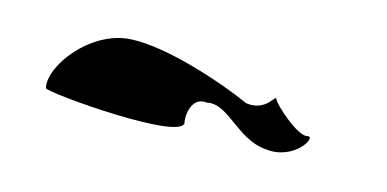

<svg xmlns="http://www.w3.org/2000/svg" viewBox="-32 -574 728 361"><g transform="rotate(15 332.0 -393.5)"><path d="M60 -336C62 -328 344 -304 328 -343C326 -352 328 -392 359 -388C400 -397 431 -337 488 -332C546 -324 577 -381 558 -376C540 -371 487 -419 484 -428C481 -438 472 -400 431 -406C378 -430 261 -470 191 -466C113 -462 50 -376 60 -336Z"/></g></svg>

Font: Ampere
Style: SCSuExt
Weight: 400
Version: Version 1